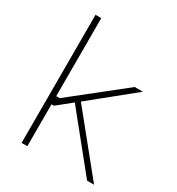

<svg xmlns="http://www.w3.org/2000/svg" viewBox="-176 -847 880 957"><g transform="rotate(30 264.0 -368.5)"><path d="M93 0V-737H126V-288H146L442 -523H489L246 -326L510 0H470L222 -307L140 -241H126V0Z"/></g></svg>

Font: Tomorrow ExtraLight
Style: Regular
Weight: 275
Designer: Tony de Marco, Monica Rizzolli
Foundry: Just in Type
Version: Version 2.002